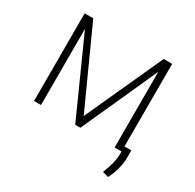

<svg xmlns="http://www.w3.org/2000/svg" viewBox="-153 -712 1051 1035"><g transform="rotate(30 373.0 -194.5)"><path d="M362.2 -63.6 143.5 -545.5H89.8V0H133.2V-473.7L346.2 0H378.2L591.3 -470.9V0H634.2V12.8C634.2 57.9 621.4 99.4 603 145.2L640.6 155.2C663.4 109 676.8 62.1 677.2 12.4V-31.6H634.6V-545.5H582Z"/></g></svg>

Font: Karasuma Gothic
Style: Thin
Weight: 200
Designer: Rasmus Andersson / Ryoko Ishizuka
Foundry: rsms
Version: Version 1.00